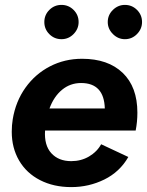

<svg xmlns="http://www.w3.org/2000/svg" viewBox="-20 -752 600 784"><path d="M28 -214Q28 -241 32 -265Q44 -338 84 -394Q124 -450 184 -481Q244 -512 315 -512Q421 -512 481 -454.5Q541 -397 541 -292Q541 -255 534 -219H164Q160 -159 189.5 -126.5Q219 -94 271 -94Q311 -94 343.5 -113Q376 -132 393 -163L504 -111Q469 -50 406 -19Q343 12 271 12Q199 12 143.5 -16.5Q88 -45 58 -96.5Q28 -148 28 -214ZM408 -309Q405 -413 311 -413Q267 -413 233.5 -385.5Q200 -358 182 -309ZM161 -662Q161 -691 181.5 -711.5Q202 -732 231 -732Q260 -732 280.5 -711.5Q301 -691 301 -662Q301 -634 280.5 -613Q260 -592 231 -592Q202 -592 181.5 -612.5Q161 -633 161 -662ZM490 -732Q519 -732 539.5 -711.5Q560 -691 560 -662Q560 -634 539.5 -613Q519 -592 490 -592Q462 -592 441 -613Q420 -634 420 -662Q420 -691 441 -711.5Q462 -732 490 -732Z"/></svg>

Font: Oak Sans
Style: Bold Italic
Weight: 700
Italic angle: -9.5°
Foundry: Erik Kennedy, Walven
Version: Version 1.000